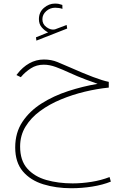

<svg xmlns="http://www.w3.org/2000/svg" viewBox="-20 -690 689 1048"><path d="M242.7 -513.2Q223.1 -522.9 207.8 -540.8Q192.4 -558.6 192.4 -585.4Q192.4 -623.5 219.7 -647Q247.1 -670.4 279.3 -670.4Q292 -670.4 299.8 -668.9Q307.6 -667.5 320.3 -663.1L320.8 -641.6Q302.2 -647.9 281.2 -647.9Q253.4 -647.9 232.4 -629.4Q211.4 -610.8 211.4 -585Q211.4 -558.1 233.2 -542.2Q254.9 -526.4 274.4 -528.8Q280.8 -529.3 288.1 -532.7L343.8 -553.7L346.7 -534.2L178.7 -468.3L176.3 -486.3ZM573.7 -243.2V-211.9Q510.3 -205.6 442.9 -189.5Q375.5 -173.3 312.5 -147.2Q249.5 -121.1 199.2 -84.2Q148.9 -47.4 119.4 1Q89.8 49.3 89.8 109.9Q89.8 186 128.9 230Q168 273.9 233.2 292.5Q298.3 311 376.5 311Q425.8 311 478.8 302.7Q531.7 294.4 578.1 276.4L585 301.3Q540.5 319.3 483.6 328.4Q426.8 337.4 369.1 337.4Q286.1 337.4 216.3 315.9Q146.5 294.4 104.7 245.4Q63 196.3 63 114.7Q63 34.2 102.5 -25.1Q142.1 -84.5 207.5 -125.7Q272.9 -167 352.5 -192.9Q432.1 -218.8 512.7 -232.4Q512.7 -232.4 502 -236.3Q491.2 -240.2 476.6 -245.6Q461.9 -251 449.2 -255.4Q401.4 -273.4 360.8 -292.2Q320.3 -311 285.4 -324Q250.5 -336.9 219.2 -336.9Q179.2 -336.9 148.7 -317.1Q118.2 -297.4 98.1 -273.9L93.8 -268.6L69.8 -280.3L74.2 -286.1Q103 -323.7 140.1 -344.5Q177.2 -365.2 219.7 -365.2Q260.3 -365.2 293.7 -351.3Q327.1 -337.4 362.8 -321.8Q433.1 -290.5 487.3 -270Q541.5 -249.5 573.7 -243.2Z"/></svg>

Font: Vazirmatn RD Thin
Style: Regular
Weight: 100
Designer: Saber Rastikerdar
Foundry: Saber Rastikerdar
Version: Version 32.102